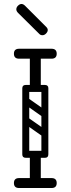

<svg xmlns="http://www.w3.org/2000/svg" viewBox="-20 -945 355 965"><path d="M157 -486Q130 -486 130 -512V-671Q130 -697 157 -697Q185 -697 185 -671V-512Q185 -486 157 -486ZM76 -650Q50 -650 50 -675Q50 -700 76 -700H239Q265 -700 265 -675Q265 -650 239 -650ZM76 0Q50 0 50 -25Q50 -50 76 -50H239Q265 -50 265 -25Q265 0 239 0ZM92 -501Q92 -518 109 -518H206Q223 -518 223 -501Q223 -483 207 -483H109Q102 -483 97 -487.5Q92 -492 92 -501ZM92 -170Q92 -187 109 -187H206Q223 -187 223 -170Q223 -152 207 -152H109Q102 -152 97 -156.5Q92 -161 92 -170ZM157 -3Q130 -3 130 -29V-158Q130 -184 157 -184Q185 -184 185 -158V-29Q185 -3 157 -3ZM98 -350Q108 -363 121 -354L215 -288Q229 -279 218 -263Q208 -250 195 -259L101 -325Q96 -329 94.5 -336Q93 -343 98 -350ZM98 -448Q108 -461 121 -452L215 -386Q229 -377 218 -361Q208 -348 195 -357L101 -423Q96 -427 94.5 -434Q93 -441 98 -448ZM205 -152Q188 -152 188 -169V-501Q188 -518 205 -518Q223 -518 223 -502V-170Q223 -152 205 -152ZM109 -152Q92 -152 92 -169V-501Q92 -518 109 -518Q127 -518 127 -502V-170Q127 -152 109 -152ZM178 -774 71 -880Q62 -889 62 -898Q62 -908 70 -916Q79 -925 88 -925Q97 -925 106 -916L213 -809Q220 -802 220 -794Q220 -785 211 -776Q203 -768 193 -768Q184 -768 178 -774Z"/></svg>

Font: Nsibidi Libre Uzo
Style: Regular
Weight: 400
Designer: Oluwaseun Badejo
Version: Version 1.021